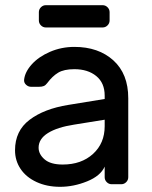

<svg xmlns="http://www.w3.org/2000/svg" viewBox="-20 -711 586 741"><path d="M384 -329V-342Q384 -391 351.5 -417.5Q319 -444 267 -444Q227 -444 204.5 -430.5Q182 -417 162 -390Q156 -382 149 -379Q142 -376 130 -376H100Q89 -376 80.5 -384Q72 -392 73 -403Q76 -433 102.5 -462.5Q129 -492 173 -511Q217 -530 267 -530Q360 -530 417.5 -478Q475 -426 475 -332V-27Q475 -16 467 -8Q459 0 448 0H411Q400 0 392 -8Q384 -16 384 -27V-68Q368 -32 316 -11Q264 10 212 10Q161 10 121 -8.5Q81 -27 59.5 -59Q38 -91 38 -131Q38 -206 94 -248.5Q150 -291 243 -306ZM384 -249 266 -230Q201 -220 165 -197.5Q129 -175 129 -141Q129 -116 152 -96Q175 -76 222 -76Q294 -76 339 -117Q384 -158 384 -224ZM130 -632V-664Q130 -675 138 -683Q146 -691 157 -691H376Q387 -691 395 -683Q403 -675 403 -664V-632Q403 -621 395 -613Q387 -605 376 -605H157Q146 -605 138 -613Q130 -621 130 -632Z"/></svg>

Font: Rubik
Style: Regular
Weight: 400
Designer: Hubert & Fischer
Foundry: Hubert & Fischer
Version: Version 1.100